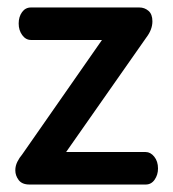

<svg xmlns="http://www.w3.org/2000/svg" viewBox="-20 -494 462 514"><path d="M59 0Q39 0 30 -12Q21 -24 21 -38Q21 -50 26.5 -61Q32 -72 39 -80L253 -387H63Q49 -387 39.5 -400Q30 -413 30 -431Q30 -449 39 -461.5Q48 -474 63 -474H353Q367 -474 377.5 -465Q388 -456 388 -437Q388 -415 372 -394L157 -87H370Q383 -87 393 -74.5Q403 -62 403 -43Q403 -26 394 -13Q385 0 370 0Z"/></svg>

Font: Dosis ExtraLight SemiBold
Style: Regular
Weight: 600
Version: Version 3.001; ttfautohint (v1.8.2)